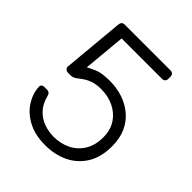

<svg xmlns="http://www.w3.org/2000/svg" viewBox="-196 -827 963 963"><g transform="rotate(45 286.0 -345.0)"><path d="M280 10Q207 10 156.5 -17Q106 -44 79 -86.5Q52 -129 50 -175Q49 -184 55 -189Q61 -194 70 -194H89Q97 -194 103.5 -190Q110 -186 114 -171Q125 -128 150.5 -101Q176 -74 210 -62Q244 -50 280 -50Q329 -50 369.5 -70Q410 -90 434 -129Q458 -168 458 -224Q458 -276 434 -312.5Q410 -349 369.5 -368.5Q329 -388 280 -388Q243 -388 219 -379Q195 -370 179 -358Q163 -346 150 -337Q137 -328 121 -328H103Q94 -328 87 -334.5Q80 -341 81 -350L111 -677Q112 -688 117.5 -694Q123 -700 133 -700H459Q469 -700 475 -694Q481 -688 481 -678V-662Q481 -652 475 -646Q469 -640 459 -640H172L151 -414Q162 -421 193 -434.5Q224 -448 280 -448Q330 -448 373.5 -433.5Q417 -419 450.5 -390.5Q484 -362 502.5 -320.5Q521 -279 521 -224Q521 -146 488.5 -94Q456 -42 401.5 -16Q347 10 280 10Z"/></g></svg>

Font: Rubik Light
Style: Regular
Weight: 300
Designer: Hubert and Fischer
Foundry: Hubert and Fischer
Version: Version 2.300;gftools[0.9.30]